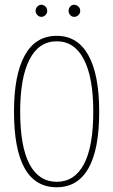

<svg xmlns="http://www.w3.org/2000/svg" viewBox="-20 -778 478 809"><path d="M219 11Q39 11 39 -308Q39 -463 84.5 -545Q130 -627 219 -627Q307 -627 352.5 -545Q398 -463 398 -308Q398 -148 352.5 -68.5Q307 11 219 11ZM219 -12Q294 -12 333.5 -86Q373 -160 373 -308Q373 -451 333.5 -527.5Q294 -604 219 -604Q144 -604 104.5 -527.5Q65 -451 65 -308Q65 -160 104.5 -86Q144 -12 219 -12ZM154 -707Q145 -707 137.5 -714.5Q130 -722 130 -732Q130 -743 137.5 -750.5Q145 -758 154 -758Q163 -758 171 -751Q179 -744 179 -732Q179 -722 171.5 -714.5Q164 -707 154 -707ZM292 -707Q283 -707 276 -714.5Q269 -722 269 -732Q269 -743 276 -750.5Q283 -758 292 -758Q301 -758 309.5 -751Q318 -744 318 -732Q318 -722 310.5 -714.5Q303 -707 292 -707Z"/></svg>

Font: Inconsolata SemiCondensed ExtraLight
Style: Regular
Weight: 200
Width: 4
Monospace: yes
Designer: Raph Levien, Cyreal, Brenton Simpson
Foundry: Raph Levien, Cyreal, Google
Version: Version 3.100; ttfautohint (v1.8.4.7-5d5b)